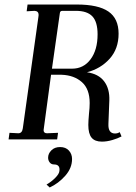

<svg xmlns="http://www.w3.org/2000/svg" viewBox="-20 -617 603 850"><path d="M371 -64Q371 -80 374 -114Q377 -140 377 -161Q377 -223 342.5 -253.5Q308 -284 253 -286H206L173 -41Q173 -27 188 -27L237 -29L233 0H18L22 -29L61 -27Q78 -27 81 -49L150 -542L151 -551Q151 -568 133 -569L98 -567L102 -597H320Q415 -597 460 -566Q505 -535 505 -468Q505 -401 465.5 -357Q426 -313 365 -297Q416 -290 441 -257Q466 -224 464 -172L460 -69Q459 -47 466.5 -36.5Q474 -26 489 -26Q501 -26 510 -32L518 -13Q501 -4 477 3Q453 10 431 10Q400 10 385.5 -7.5Q371 -25 371 -64ZM412 -465Q412 -520 389 -544.5Q366 -569 316 -569H256Q246 -569 245 -559L210 -313H299Q350 -313 381 -354.5Q412 -396 412 -465ZM243 140Q247 111 219 111Q207 111 200 102Q193 93 193 81Q193 63 207.5 48.5Q222 34 246 34Q271 34 285 49.5Q299 65 299 87Q299 127 269 161Q239 195 200 213L186 200Q207 188 224.5 170.5Q242 153 243 140Z"/></svg>

Font: Unna
Style: Italic
Weight: 400
Italic angle: -8.05°
Designer: Jorge de Buen Unna
Foundry: Omnibus-Type
Version: Version 2.008